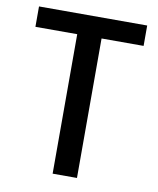

<svg xmlns="http://www.w3.org/2000/svg" viewBox="-78 -735 656 797"><g transform="rotate(10 250.0 -337.0)"><path d="M478 -673.8H22V-587.9H198.2V0H300.8V-587.9H478Z"/></g></svg>

Font: FAU Chimera Medium
Style: Regular
Weight: 500
Version: Version 1.002;hotconv 1.0.117;makeotfexe 2.5.65602